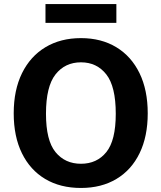

<svg xmlns="http://www.w3.org/2000/svg" viewBox="-20 -922 800 952"><path d="M381.5 10Q279 10 204.2 -34.5Q129.5 -79 88.8 -162Q48 -245 48 -360Q48 -475.5 89.2 -559.2Q130.5 -643 205.5 -688Q280.5 -733 381.5 -733Q482 -733 556.5 -688Q631 -643 671.8 -559.2Q712.5 -475.5 712.5 -360Q712.5 -245.5 672.2 -162.5Q632 -79.5 557.5 -34.8Q483 10 381.5 10ZM381.5 -110Q460.5 -110 507.2 -167.8Q554 -225.5 554 -358Q554 -493.5 507 -553.2Q460 -613 381.5 -613Q302.5 -613 255.2 -553Q208 -493 208 -358Q208 -225.5 255.2 -167.8Q302.5 -110 381.5 -110ZM557 -902V-808.5H205.5V-902Z"/></svg>

Font: Public Sans
Style: Bold
Weight: 700
Designer: The Public Sans project authors (U.S. Web Design System). Libre Franklin designed by Pablo Impallari and Rodrigo Fuenzal
Version: Version 1.008; ttfautohint (v1.8.1) -l 8 -r 50 -G 200 -x 14 